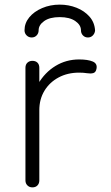

<svg xmlns="http://www.w3.org/2000/svg" viewBox="-20 -810 478 830"><path d="M110 -334Q116 -398 145 -447.5Q174 -497 220 -525Q266 -553 322 -553Q360 -553 381 -544Q402 -535 397 -512Q394 -497 383 -494Q372 -491 356.5 -493.5Q341 -496 322 -496Q272 -496 233 -475Q194 -454 172 -417.5Q150 -381 150 -334ZM120 0Q107 0 98.5 -8.5Q90 -17 90 -30V-517Q90 -531 98.5 -539Q107 -547 120 -547Q134 -547 142 -539Q150 -531 150 -517V-30Q150 -17 142 -8.5Q134 0 120 0ZM117 -648Q104 -648 95 -657Q86 -666 86 -679Q86 -710 106.5 -735Q127 -760 162 -775Q197 -790 238 -790Q277 -790 311 -776.5Q345 -763 367 -738Q389 -713 391 -678Q390 -666 381.5 -657Q373 -648 360 -648Q347 -648 338.5 -657Q330 -666 330 -679Q330 -702 305.5 -719Q281 -736 238 -736Q195 -736 171 -719Q147 -702 147 -679Q147 -666 138.5 -657Q130 -648 117 -648Z"/></svg>

Font: ComfortaaLight
Style: Regular
Weight: 300
Designer: Johan Aakerlund
Foundry: Johan Aakerlund
Version: Version 3.104; ttfautohint (v1.8.1.43-b0c9)